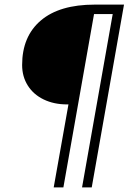

<svg xmlns="http://www.w3.org/2000/svg" viewBox="-20 -720 569 833"><path d="M277 -267H271Q214 -267 169.5 -288.5Q125 -310 100.5 -349Q76 -388 76 -438Q76 -562 157 -631Q238 -700 391 -700H518L378 93H336L469 -659H388L255 93H213Z"/></svg>

Font: Sarabun ExtraLight
Style: Italic
Weight: 275
Italic angle: -10°
Designer: Suppakit Chalermlarp | Katatrad Co.,Ltd.
Foundry: Cadson Demak Co.,Ltd.
Version: Version 1.000; ttfautohint (v1.6)